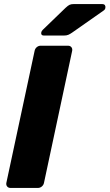

<svg xmlns="http://www.w3.org/2000/svg" viewBox="-20 -925 539 945"><path d="M31.8 0Q21.1 0 15.2 -7.2Q9.3 -14.5 11.3 -25.1L150.4 -674.9Q152.4 -685.5 160.9 -692.8Q169.5 -700 180.1 -700H314.7Q325.4 -700 331.3 -692.8Q337.2 -685.5 335.2 -674.9L196.5 -25.1Q194.5 -14.5 185.9 -7.2Q177.4 0 166.7 0ZM196.3 -750Q181 -750 182.9 -764.5Q184.1 -772.5 190.5 -778.2L302.6 -886.4Q315.1 -898.2 323.1 -901.6Q331.1 -905 343.6 -905H483.4Q492 -905 496 -899.9Q500 -894.7 498.7 -887.2Q498.1 -878.7 490.4 -873.4L334.9 -764.4Q324.9 -757.4 316.2 -753.7Q307.5 -750 293.7 -750Z"/></svg>

Font: Rubik Light
Style: Italic
Weight: 300
Italic angle: -12°
Designer: Hubert and Fischer
Foundry: Hubert and Fischer
Version: Version 2.300;gftools[0.9.30]